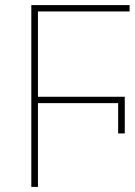

<svg xmlns="http://www.w3.org/2000/svg" viewBox="-20 -734 529 754"><path d="M103 -714H489V-689H129V-354H470V-210H444V-329H129V0H103Z"/></svg>

Font: Noto Sans UI Thin
Style: Regular
Weight: 250
Designer: Monotype Design Team
Foundry: Monotype Imaging Inc.
Version: Version 1.001